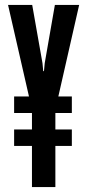

<svg xmlns="http://www.w3.org/2000/svg" viewBox="-20 -755 352 775"><path d="M37 -232.5H270V-166H37ZM37 -365.5H270V-299H37ZM109 0V-313L12.5 -735H110L151.5 -500L154.5 -468H157.5L160.5 -500L201.5 -735H299.5L203.5 -313V0Z"/></svg>

Font: League Gothic SemiCondensed
Style: Regular
Weight: 400
Width: 4
Designer: The League of Moveable Type
Version: Version 2.001